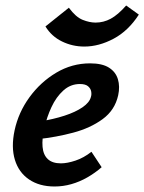

<svg xmlns="http://www.w3.org/2000/svg" viewBox="-20 -664 524 697"><path d="M178 13Q123 13 85.5 -12.5Q48 -38 34 -84Q20 -130 33 -191Q47 -256 87 -311Q127 -366 184 -400Q241 -434 307 -434Q351 -434 375.5 -418.5Q400 -403 408 -376.5Q416 -350 409 -318Q397 -264 352.5 -231.5Q308 -199 246 -182.5Q184 -166 119 -159L124 -223Q174 -231 214 -244Q254 -257 279.5 -274.5Q305 -292 310 -312Q313 -321 311 -332Q309 -343 299.5 -351Q290 -359 270 -359Q236 -359 210 -335.5Q184 -312 167 -275.5Q150 -239 141 -199Q132 -160 134.5 -131Q137 -102 153.5 -86.5Q170 -71 201 -71Q224 -71 254 -81Q284 -91 312 -113L349 -57Q325 -36 297 -20Q269 -4 239 4.5Q209 13 178 13ZM286 -495Q243 -495 205 -513.5Q167 -532 145 -568L230 -636Q255 -602 280 -592Q305 -582 327 -582Q356 -582 382 -596Q408 -610 438 -644L484 -611Q446 -552 392.5 -523.5Q339 -495 286 -495Z"/></svg>

Font: Ysabeau Infant
Style: Bold Italic
Weight: 700
Italic angle: -12°
Designer: Christian Thalmann (Catharsis Fonts)
Version: Version 2.001;gftools[0.9.30]; featfreeze: ss01,ss02,lnum